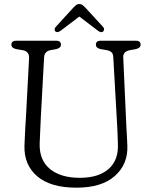

<svg xmlns="http://www.w3.org/2000/svg" viewBox="-20 -898 737 934"><path d="M550 -287 531 -620.5Q530 -637 522.2 -644Q514.5 -651 499.5 -654L470 -659Q446.5 -664 446.5 -680.5Q446.5 -700 469.5 -700H641Q664 -700 664 -680.5Q664 -664.5 640.5 -659L612 -654Q578 -647.5 579.5 -619L594.5 -287Q596 -263 597.2 -239.5Q598.5 -216 599.5 -190.5Q603.5 -100 539.2 -42.5Q475 15 352 15Q226 15 161 -40.5Q96 -96 99 -190Q99.5 -206 100.8 -230.2Q102 -254.5 103.2 -279.8Q104.5 -305 106 -323.5L121.5 -615.5Q123 -648 90 -654L59.5 -659Q35.5 -664 35.5 -680.5Q35.5 -700 59 -700H253.5Q276.5 -700 276.5 -680.5Q276.5 -664.5 253 -659L225.5 -654Q196 -648 194.5 -618.5L178.5 -326Q176.5 -288 175.5 -257.5Q174.5 -227 173 -200.5Q170.5 -119 223 -76Q275.5 -33 368 -33Q459.5 -33 508.2 -76Q557 -119 553.5 -197Q552.5 -228.5 551.8 -248.5Q551 -268.5 550 -287ZM481.5 -744.5Q472 -737 456.5 -748.5L366 -817.5L275 -748.5Q259.5 -737.5 250 -744.5Q246 -748 245.8 -754.5Q245.5 -761 251.5 -767.5L336 -860Q344 -868.5 350.2 -873.5Q356.5 -878.5 366 -878.5Q375 -878.5 381.5 -873.5Q388 -868.5 396 -860L481 -767.5Q487 -761 486.2 -754.5Q485.5 -748 481.5 -744.5Z"/></svg>

Font: Fraunces 72pt S100 Light
Style: Regular
Weight: 300
Version: Version 1.000; ttfautohint (v1.8.3)